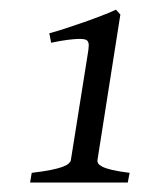

<svg xmlns="http://www.w3.org/2000/svg" viewBox="-20 -682 321 405"><path d="M249.5 -296.9H43.5L46.9 -317.4Q71.3 -320.3 87.2 -323.5Q103 -326.7 112.1 -330.1Q121.1 -333.5 125 -337.2Q128.9 -340.8 129.4 -343.8L165 -567.4Q167 -579.1 167.2 -585.7Q167.5 -592.3 164.1 -596.2Q162.6 -598.1 158.2 -599.1Q153.8 -600.1 145 -599.9Q136.2 -599.6 122.3 -597.9Q108.4 -596.2 87.9 -591.8L84 -611.8Q97.2 -615.2 116.7 -621.6Q136.2 -627.9 156.5 -635Q176.8 -642.1 195.1 -649.2Q213.4 -656.2 224.6 -661.6L233.9 -651.4L185.5 -343.8Q185.1 -340.8 187 -337.4Q189 -334 196 -330.3Q203.1 -326.7 216.8 -323.5Q230.5 -320.3 253.4 -317.4Z"/></svg>

Font: GentiumAlt
Style: Italic
Weight: 400
Italic angle: -7°
Designer: J. Victor Gaultney
Version: Version 1.02; 2005; OFL release